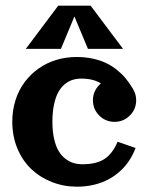

<svg xmlns="http://www.w3.org/2000/svg" viewBox="-20 -665 537 694"><path d="M424.8 -488.3H297.9L249 -605.5L200.2 -488.3H73.2L190.4 -644.5H307.6ZM344.7 -363.5Q316.9 -380.9 273.9 -380.9Q256.6 -380.9 241.7 -376.1Q226.8 -371.3 213.3 -359.9Q199.7 -348.4 190.2 -330.8Q180.7 -313.2 175 -286.1Q169.4 -259 169.4 -224.6Q169.4 -190.2 175.5 -163.3Q181.6 -136.5 191.8 -119.4Q201.9 -102.3 216.2 -91.3Q230.5 -80.3 245.6 -75.8Q260.7 -71.3 278.3 -71.3Q329.8 -71.3 358.8 -91.2Q387.7 -111.1 405 -152.6L470 -130.1Q461.2 -106.4 447.6 -85.6Q434.1 -64.7 415 -47.1Q396 -29.5 372.7 -17Q349.4 -4.4 320.1 2.7Q290.8 9.8 258.3 9.8Q210.2 9.8 167.4 -7.1Q124.5 -23.9 92.9 -54.1Q61.3 -84.2 42.8 -128.4Q24.4 -172.6 24.4 -224.6Q24.4 -266.4 36.1 -303.2Q47.9 -340.1 69.2 -368.4Q90.6 -396.7 119.4 -417.2Q148.2 -437.7 183.3 -448.4Q218.5 -459 257.1 -459Q287.6 -459 314.5 -453.2Q341.3 -447.5 362.4 -437.6Q383.5 -427.7 401.9 -413.1Q420.2 -398.4 434 -382Q447.8 -365.5 459.7 -345Q472.2 -325.7 472.2 -302.7Q472.2 -270.3 449.3 -247.4Q426.5 -224.6 394 -224.6Q361.6 -224.6 338.7 -247.4Q315.9 -270.3 315.9 -302.7Q315.9 -320.8 323.6 -336.7Q331.3 -352.5 344.7 -363.5Z"/></svg>

Font: Orelega One
Style: Regular
Weight: 400
Version: Version 1.1 ; ttfautohint (v1.8.3)